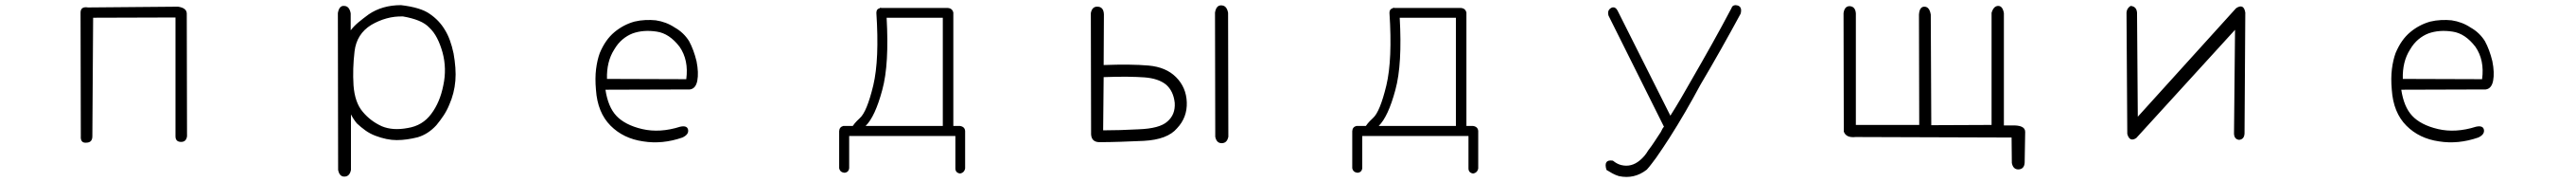

<svg xmlns="http://www.w3.org/2000/svg" viewBox="-20 -558 10040 708"><path d="M664 -490 343 -489 340 -28Q340 -3 316 -3Q293 -1 295 -29L294 -507Q293 -534 323 -529L674 -532Q708 -527 708 -505L709 -28Q706 -6 686 -6Q664 -6 664 -28Z M1347 -440Q1359 -456 1377 -471Q1395 -486 1417 -502Q1470 -538 1543 -538Q1620 -529 1655 -504Q1692 -479 1714 -442Q1736 -407 1748 -350Q1753 -322 1755 -295Q1757 -268 1755 -244Q1751 -195 1731 -150Q1722 -128 1709 -108.5Q1696 -89 1681 -71Q1649 -36 1608 -24Q1588 -19 1567.5 -16Q1547 -13 1526 -13Q1488 -13 1443 -30Q1422 -38 1404.5 -50.5Q1387 -63 1371 -78Q1357 -95 1348 -113V103Q1343 129 1322 129Q1303 129 1298 103L1297 -507Q1302 -537 1322 -535Q1342 -534 1347 -506ZM1551 -494Q1518 -495 1487 -486.5Q1456 -478 1427 -461Q1370 -426 1362 -358Q1358 -324 1357 -291.5Q1356 -259 1358 -226Q1363 -159 1394 -123Q1409 -105 1427.5 -91Q1446 -77 1468 -67Q1511 -49 1569 -60Q1627 -69 1661 -115Q1695 -160 1708 -226Q1722 -291 1705 -354Q1696 -386 1683.5 -410Q1671 -434 1654 -450Q1638 -467 1612 -477.5Q1586 -488 1551 -494Z M2340 -209Q2345 -176 2355.5 -150.5Q2366 -125 2383 -107Q2399 -90 2424 -77Q2449 -64 2483 -56Q2552 -40 2631 -65Q2658 -71 2662 -54Q2666 -35 2640 -23Q2562 4 2487 -8Q2410 -19 2360 -69Q2309 -120 2303 -209Q2299 -254 2303.5 -289.5Q2308 -325 2318 -352Q2329 -378 2343 -398Q2357 -418 2375 -433Q2410 -462 2453 -474Q2474 -479 2495.5 -480Q2517 -481 2536 -479Q2577 -473 2610 -451Q2628 -441 2642 -427.5Q2656 -414 2666 -398Q2684 -365 2695 -320Q2704 -275 2698 -244Q2692 -213 2669 -210ZM2655 -250Q2665 -324 2629 -376Q2589 -428 2540 -435Q2488 -443 2446 -428Q2425 -420 2406.5 -404.5Q2388 -389 2374 -365Q2344 -318 2346 -251Z M3304 -68Q3305 -70 3311.5 -78Q3318 -86 3332 -99Q3359 -123 3384 -226Q3408 -327 3396 -508Q3396 -523 3409 -526Q3410 -529 3417 -527H3674Q3692 -526 3696 -509V-68H3722Q3741 -65 3742 -48V97Q3739 114 3722 117Q3704 114 3704 97V-29H3290V96Q3288 113 3271 114Q3254 112 3251 96V-48Q3252 -64 3267 -68ZM3436 -489Q3441 -400 3437 -329.5Q3433 -259 3419 -208Q3391 -104 3354 -68H3655V-489Z M4768 -26Q4763 -1 4742 -1Q4722 -1 4717 -26L4716 -509Q4721 -539 4742 -537Q4762 -536 4767 -508ZM4232 -507Q4237 -534 4260 -532Q4282 -530 4283 -502L4282 -305Q4336 -307 4379.5 -306.5Q4423 -306 4457 -303Q4525 -297 4564 -258Q4604 -218 4606 -160Q4608 -101 4568 -59Q4531 -15 4438 -10Q4392 -8 4348 -6.5Q4304 -5 4264 -5Q4235 -6 4233 -35ZM4418 -55Q4500 -58 4530 -85Q4562 -112 4559 -158Q4554 -204 4525 -229Q4495 -253 4441 -257Q4414 -259 4374.5 -259.5Q4335 -260 4282 -258L4280 -51Q4312 -51 4346.5 -52Q4381 -53 4418 -55Z M5304 -68Q5305 -70 5311.5 -78Q5318 -86 5332 -99Q5359 -123 5384 -226Q5408 -327 5396 -508Q5396 -523 5409 -526Q5410 -529 5417 -527H5674Q5692 -526 5696 -509V-68H5722Q5741 -65 5742 -48V97Q5739 114 5722 117Q5704 114 5704 97V-29H5290V96Q5288 113 5271 114Q5254 112 5251 96V-48Q5252 -64 5267 -68ZM5436 -489Q5441 -400 5437 -329.5Q5433 -259 5419 -208Q5391 -104 5354 -68H5655V-489Z M6264 -529Q6277 -532 6285 -517L6491 -108Q6512 -141 6532.5 -176Q6553 -211 6574 -248Q6614 -317 6653 -386.5Q6692 -456 6729 -526Q6732 -537 6744 -538Q6773 -537 6765 -505Q6727 -435 6688 -366Q6649 -297 6608 -228Q6579 -174 6549 -122.5Q6519 -71 6487 -21Q6475 -2 6462 17Q6449 36 6436 55Q6427 67 6418 79Q6409 91 6399 102Q6350 140 6290 127Q6277 123 6265 116.5Q6253 110 6242 103Q6229 61 6267 67Q6283 80 6299 84Q6339 94 6373 65Q6392 49 6404 28Q6418 10 6430 -8.5Q6442 -27 6454 -45Q6460 -59 6466 -65L6250 -497Q6243 -520 6264 -529Z M7166 -507Q7170 -535 7191 -534Q7212 -532 7214 -506V-72H7461L7460 -501Q7462 -532 7481 -532Q7501 -532 7506 -501L7508 -71L7743 -72V-508Q7751 -535 7769 -535Q7786 -535 7791 -507V-70H7821Q7874 -72 7874 -45L7872 74Q7871 99 7849 101Q7827 102 7822 76L7821 -23L7213 -25Q7176 -21 7167 -46Z M8285 -535Q8308 -533 8310 -509L8313 -104L8696 -526Q8726 -546 8732 -509L8729 -39Q8728 -16 8708 -14Q8689 -16 8688 -38L8692 -442L8307 -21Q8281 -4 8272 -37L8269 -509Q8270 -526 8285 -535Z M9340 -209Q9345 -176 9355.5 -150.5Q9366 -125 9383 -107Q9399 -90 9424 -77Q9449 -64 9483 -56Q9552 -40 9631 -65Q9658 -71 9662 -54Q9666 -35 9640 -23Q9562 4 9487 -8Q9410 -19 9360 -69Q9309 -120 9303 -209Q9299 -254 9303.5 -289.5Q9308 -325 9318 -352Q9329 -378 9343 -398Q9357 -418 9375 -433Q9410 -462 9453 -474Q9474 -479 9495.5 -480Q9517 -481 9536 -479Q9577 -473 9610 -451Q9628 -441 9642 -427.5Q9656 -414 9666 -398Q9684 -365 9695 -320Q9704 -275 9698 -244Q9692 -213 9669 -210ZM9655 -250Q9665 -324 9629 -376Q9589 -428 9540 -435Q9488 -443 9446 -428Q9425 -420 9406.5 -404.5Q9388 -389 9374 -365Q9344 -318 9346 -251Z"/></svg>

Font: Yomogi
Style: Regular
Weight: 400
Designer: satsuyako
Foundry: satsuyako
Version: Version 3.100